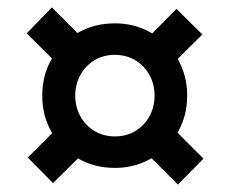

<svg xmlns="http://www.w3.org/2000/svg" viewBox="-20 -591 621 518"><path d="M290 -138Q234 -138 190 -164Q146 -190 120 -233.5Q94 -277 94 -333Q94 -389 120 -433Q146 -477 190 -502.5Q234 -528 290 -528Q331 -528 366.5 -513Q402 -498 428.5 -472Q455 -446 470 -410.5Q485 -375 485 -333Q485 -291 470 -255.5Q455 -220 428.5 -194Q402 -168 366.5 -153Q331 -138 290 -138ZM290 -223Q321 -223 345 -237.5Q369 -252 383 -277Q397 -302 397 -333Q397 -364 383 -389Q369 -414 345 -428.5Q321 -443 289 -443Q259 -443 235 -428.5Q211 -414 197 -389Q183 -364 183 -333Q183 -302 197 -277Q211 -252 235 -237.5Q259 -223 290 -223ZM123 -97 55 -166 147 -258 217 -190ZM460 -93 365 -188 430 -262 529 -163ZM147 -407 52 -501 120 -571 216 -475ZM434 -407 364 -474 456 -567 526 -498Z"/></svg>

Font: TikTok Sans 24pt SemiBold
Style: Regular
Weight: 600
Version: Version 4.000